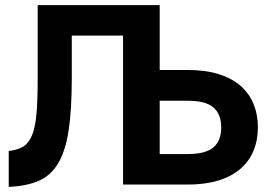

<svg xmlns="http://www.w3.org/2000/svg" viewBox="-20 -720 1060 749"><path d="M14 -131Q49 -135 70.5 -148Q92 -161 105 -192.5Q118 -224 122.5 -277.5Q127 -331 127 -415V-700H603V-447H711Q781 -447 832.5 -431Q884 -415 918 -385.5Q952 -356 969 -314.5Q986 -273 986 -223Q986 -173 969 -132Q952 -91 918 -61.5Q884 -32 832.5 -16Q781 0 711 0H460V-581H260V-415Q260 -290 247.5 -209.5Q235 -129 206 -81.5Q177 -34 130 -14Q83 6 14 9ZM711 -119Q783 -119 813 -145.5Q843 -172 843 -223Q843 -274 813 -300.5Q783 -327 711 -327H603V-119Z"/></svg>

Font: Golos UI VF
Style: Regular
Weight: 400
Designer: A.Korolkova, Vitaly Kuzmin
Foundry: ParaType Ltd
Version: Version 2.000